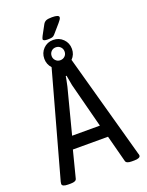

<svg xmlns="http://www.w3.org/2000/svg" viewBox="-170 -1018 846 1104"><g transform="rotate(-20 252.5 -466.0)"><path d="M197 -833Q197 -838 204 -852L236 -911Q243 -924 254.5 -929Q266 -934 291 -934Q333 -934 333 -919Q333 -913 327.5 -905Q322 -897 315 -889L268 -835Q261 -827 252.5 -824.5Q244 -822 225 -822Q197 -822 197 -833ZM492 -15Q492 -7 482.5 -2.5Q473 2 455 2H438Q406 2 402 -14L359 -178H144L102 -14Q98 2 66 2H50Q13 2 13 -15Q13 -18 15 -28L191 -665Q168 -690 168 -724Q168 -760 192 -784.5Q216 -809 252 -809Q288 -809 312.5 -784.5Q337 -760 337 -724Q337 -689 313 -665L489 -28Q492 -21 492 -15ZM213 -724Q213 -708 224.5 -696.5Q236 -685 252 -685Q269 -685 280.5 -696Q292 -707 292 -724Q292 -741 280.5 -752.5Q269 -764 252 -764Q235 -764 224 -752.5Q213 -741 213 -724ZM337 -254 266 -528Q263 -541 255 -589H250Q248 -582 246 -566L238 -528L167 -254Z"/></g></svg>

Font: Asap Condensed
Style: Regular
Weight: 400
Designer: Pablo Cosgaya
Foundry: Omnibus-Type
Version: Version 1.010; ttfautohint (v1.8)